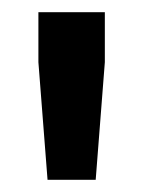

<svg xmlns="http://www.w3.org/2000/svg" viewBox="-20 -730 235 315"><path d="M58 -435 43 -628V-710H152V-628L137 -435Z"/></svg>

Font: Txt Sans SemiBold
Style: Regular
Weight: 600
Designer: Open Source
Foundry: XRLN
Version: Version 1.0